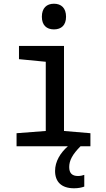

<svg xmlns="http://www.w3.org/2000/svg" viewBox="-20 -786 570 1032"><path d="M270 -628C310 -628 335 -651 335 -696C335 -743 309 -766 270 -766C231 -766 205 -743 205 -696C205 -651 230 -628 270 -628ZM69 0H345C304 36 276 82 276 133C276 191 310 226 378 226C401 226 419 222 433 217V154C425 157 412 160 399 160C368 160 352 145 352 112C352 77 369 44 413 0H466V-70L324 -82V-539H82V-468L226 -454V-82L69 -70Z"/></svg>

Font: Noto Sans Mono Condensed Medium
Style: Regular
Weight: 500
Width: 3
Designer: Monotype Design Team
Foundry: Monotype Imaging Inc.
Version: Version 2.014